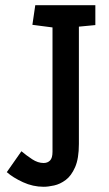

<svg xmlns="http://www.w3.org/2000/svg" viewBox="-20 -711 418 735"><path d="M147 4Q106 4 68 -13.5Q30 -31 6 -52L62 -132Q81 -116 103 -101.5Q125 -87 147 -87Q162 -87 171.5 -96.5Q181 -106 181 -130V-606L104 -616L115 -691H345V-615L282 -609V-160Q282 -104 267.5 -71Q253 -38 231.5 -22Q210 -6 187 -1Q164 4 147 4Z"/></svg>

Font: Kreon Light
Style: Regular
Weight: 400
Version: Version 2.002